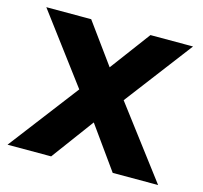

<svg xmlns="http://www.w3.org/2000/svg" viewBox="-84 -630 763 723"><g transform="rotate(15 297.5 -269.0)"><path d="M414 0 296 -165 174 0H4L211 -271L11 -538H186L300 -381L417 -538H583L383 -275L591 0Z"/></g></svg>

Font: APTA Sans Regular
Style: Bold Italic
Weight: 700
Version: Version 7.200